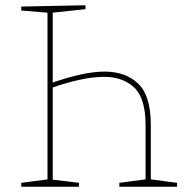

<svg xmlns="http://www.w3.org/2000/svg" viewBox="-20 -712 717 732"><path d="M174 -395Q231 -415 283 -427Q335 -439 379 -439Q459 -439 507 -393Q555 -347 555 -235V-21L548 -29L655 -15V0H435V-15L542 -29L535 -21V-234Q535 -338 491.5 -378.5Q448 -419 377 -419Q334 -419 282 -407.5Q230 -396 174 -376L181 -383V-21L174 -28L281 -15V0H61V-15L168 -29L161 -21V-671L168 -663L61 -672V-687L306 -692V-677L174 -663L181 -671V-388Z"/></svg>

Font: Bitter Thin
Style: Regular
Weight: 100
Designer: Sol Matas, and Bitter project Authors
Foundry: Sol Matas
Version: Version 2.002